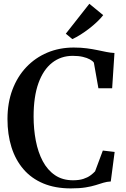

<svg xmlns="http://www.w3.org/2000/svg" viewBox="-20 -1010 682 1040"><path d="M363.5 10.5Q278.5 10.5 214.2 -16.5Q150 -43.5 107 -93.5Q64 -143.5 42.2 -212.5Q20.5 -281.5 20.5 -365Q20.5 -452.5 47.2 -523.8Q74 -595 122.2 -646Q170.5 -697 236 -724.8Q301.5 -752.5 379.5 -752.5Q419 -752.5 450.5 -748.2Q482 -744 508 -738.5Q534 -733 556.5 -728.5Q579 -724 600 -723L587.5 -532H513L488.5 -670.5Q482 -680 467 -688.2Q452 -696.5 428.8 -702Q405.5 -707.5 374 -707.5Q310 -707.5 262.2 -670Q214.5 -632.5 188.2 -559.5Q162 -486.5 162 -379Q162 -310 174 -247.8Q186 -185.5 211.5 -137.2Q237 -89 277.8 -61.2Q318.5 -33.5 375.5 -33.5Q408.5 -33.5 431.5 -41Q454.5 -48.5 469.8 -59.8Q485 -71 495 -82L537 -194.5L601 -187L580 -27Q559 -26 540 -20.2Q521 -14.5 498.2 -7.2Q475.5 0 443.2 5.2Q411 10.5 363.5 10.5ZM371.5 -798.5 336.5 -827.5 464 -989.5 539 -928Q525.5 -910.5 505.8 -891.8Q486 -873 463 -855.2Q440 -837.5 416.8 -822.8Q393.5 -808 372.5 -798.5Z"/></svg>

Font: Merriweather 72pt SemiBold
Style: Regular
Weight: 600
Version: Version 2.100